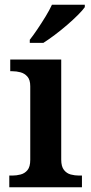

<svg xmlns="http://www.w3.org/2000/svg" viewBox="-20 -786 380 806"><path d="M19 0V-49H32Q49 -49 66.5 -53.5Q84 -58 95.5 -72Q107 -86 107 -115V-424Q107 -451 95 -464.5Q83 -478 66 -482.5Q49 -487 32 -487H23V-536H237V-116Q237 -87 248.5 -72.5Q260 -58 277 -53.5Q294 -49 312 -49H324V0ZM105 -619Q120 -638 137.5 -664Q155 -690 171.5 -717Q188 -744 198 -766H336V-756Q327 -743 307 -723Q287 -703 261.5 -681Q236 -659 210 -639.5Q184 -620 162 -606H105Z"/></svg>

Font: Noto Serif NP Hmong SemiBold
Style: Regular
Weight: 600
Designer: Dalton Maag Ltd
Foundry: Dalton Maag Ltd
Version: Version 1.001; ttfautohint (v1.8.4.7-5d5b)